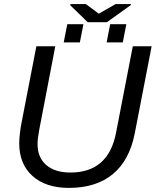

<svg xmlns="http://www.w3.org/2000/svg" viewBox="-20 -916 767 946"><path d="M319.3 9.8Q205.6 9.8 140.1 -49.1Q74.7 -107.9 74.7 -210.4Q74.7 -231.9 78.4 -262Q82 -292 85.9 -310.1L159.2 -688H252.4L173.3 -276.4Q165 -232.4 165 -206.5Q165 -140.1 207.8 -103Q250.5 -65.9 327.1 -65.9Q420.9 -65.9 477.3 -115.5Q533.7 -165 552.2 -264.2L634.3 -688H727.1L644 -258.8Q617.7 -125.5 535.6 -57.9Q453.6 9.8 319.3 9.8ZM624.5 -891.1 506.8 -806.6H412.1L326.2 -890.1L327.1 -896H402.8L466.8 -848.6L549.8 -896H625.5ZM602.5 -796.9 585 -707H505.4L522.9 -796.9ZM391.1 -796.9 373.5 -707H293.9L311.5 -796.9Z"/></svg>

Font: Arimo
Style: Italic
Weight: 400
Italic angle: -12°
Designer: Steve Matteson
Foundry: Monotype Imaging Inc.
Version: Version 1.33